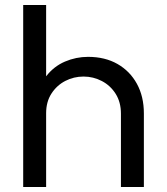

<svg xmlns="http://www.w3.org/2000/svg" viewBox="-20 -750 670 770"><path d="M73 0V-730H165V-444Q196 -484 240.5 -503Q285 -522 333 -522Q401 -522 451 -493.5Q501 -465 529 -414Q557 -363 557 -295V0H465V-294Q465 -340 444 -373.5Q423 -407 388.5 -425Q354 -443 315 -443Q276 -443 242 -425.5Q208 -408 186.5 -375Q165 -342 165 -296V0Z"/></svg>

Font: MuseoModerno SemiBold
Style: Regular
Weight: 400
Version: Version 1.001